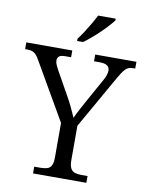

<svg xmlns="http://www.w3.org/2000/svg" viewBox="-105 -1001 823 1072"><g transform="rotate(10 306.0 -465.5)"><path d="M158 0V-38.3H192.7Q214 -38.3 230.2 -42.8Q246.3 -47.3 254.7 -62.7Q263 -78 263 -109.3V-304.7L77.7 -625.3Q67 -644.7 57.7 -655.5Q48.3 -666.3 36.7 -671Q25 -675.7 6 -675.7H-6V-714H254.7V-675.7H222Q195.3 -675.7 186.2 -666.8Q177 -658 177 -645Q177 -633 182.8 -619.3Q188.7 -605.7 195.7 -593.3L271 -458.7Q288.7 -428 302.2 -398.8Q315.7 -369.7 326.7 -345Q335.3 -365 350.8 -393.8Q366.3 -422.7 383.7 -454.7L454.3 -581.3Q464 -598.7 468.7 -613.2Q473.3 -627.7 473.3 -638.3Q473.3 -656.3 459.8 -666Q446.3 -675.7 417.7 -675.7H384.7V-714H618.3V-675.7H606.3Q589.7 -675.7 577.7 -669.8Q565.7 -664 554.3 -649.2Q543 -634.3 527.3 -607.3L355.7 -304.7V-112.3Q355.7 -79.3 364.3 -63.7Q373 -48 388.8 -43.2Q404.7 -38.3 426 -38.3H460.3V0ZM272 -784Q287 -803 303.8 -829Q320.7 -855 336.5 -882Q352.3 -909 363 -931H462.7V-921Q453 -908 435 -888Q417 -868 394.2 -846Q371.3 -824 348.3 -804.5Q325.3 -785 306 -771H272Z"/></g></svg>

Font: Noto Serif Hentaigana ExtraLight
Style: Regular
Weight: 200
Designer: Kazuhiro Yamada
Foundry: nipponia
Version: Version 1.000